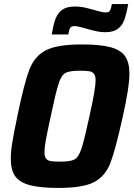

<svg xmlns="http://www.w3.org/2000/svg" viewBox="-20 -914 655 942"><path d="M33 -135Q33 -170 40.5 -216Q48 -262 66 -348Q99 -508 124.5 -573.5Q150 -639 205.5 -667.5Q261 -696 382 -696Q472 -696 522 -682.5Q572 -669 593.5 -638.5Q615 -608 615 -552Q615 -486 582 -340Q546 -177 521 -113Q496 -49 441.5 -20.5Q387 8 267 8Q177 8 126.5 -5.5Q76 -19 54.5 -49.5Q33 -80 33 -135ZM419 -344Q435 -417 442 -457.5Q449 -498 449 -520Q449 -542 441 -552Q433 -562 418 -564.5Q403 -567 371 -567Q321 -567 301 -556Q281 -545 267.5 -503.5Q254 -462 229 -344Q211 -261 204.5 -224.5Q198 -188 198 -167Q198 -146 206 -136Q214 -126 229 -123.5Q244 -121 276 -121Q326 -121 346 -132Q366 -143 380 -185.5Q394 -228 419 -344ZM348 -882Q377 -882 406 -874.5Q435 -867 443 -865Q481 -853 499 -853Q514 -853 519 -861Q524 -869 529 -894H609Q600 -844 589.5 -815.5Q579 -787 557 -771.5Q535 -756 496 -756Q475 -756 456.5 -760Q438 -764 422.5 -768Q407 -772 401 -774Q396 -775 377 -780.5Q358 -786 345 -786Q330 -786 324.5 -777.5Q319 -769 315 -745H234Q242 -795 253 -823Q264 -851 286 -866.5Q308 -882 348 -882Z"/></svg>

Font: Saira Semi Condensed
Style: Bold Italic
Weight: 700
Width: 4
Italic angle: -12°
Designer: Hector Gatti with collaboration of the Omnibus-Type team
Foundry: Omnibus-Type
Version: Version 1.001; ttfautohint (v1.8)